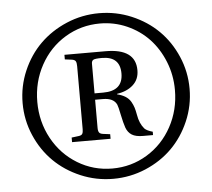

<svg xmlns="http://www.w3.org/2000/svg" viewBox="-52 -763 921 834"><g transform="rotate(-5 409.0 -346.0)"><path d="M73.7 -205.6Q44.9 -272.5 44.9 -346.2Q44.9 -419.9 73.7 -486.8Q102.5 -553.7 151.4 -601.8Q200.2 -649.9 267.6 -678.5Q335 -707 409.2 -707Q483.4 -707 550.8 -678.5Q618.2 -649.9 666.7 -601.8Q715.3 -553.7 744.1 -486.8Q772.9 -419.9 772.9 -346.2Q772.9 -272.5 744.1 -205.6Q715.3 -138.7 666.7 -90.3Q618.2 -42 550.8 -13.4Q483.4 15.1 409.2 15.1Q335 15.1 267.6 -13.4Q200.2 -42 151.4 -90.3Q102.5 -138.7 73.7 -205.6ZM709 -346.2Q709 -411.6 685.5 -470Q662.1 -528.3 622.3 -570.6Q582.5 -612.8 526.9 -637.5Q471.2 -662.1 409.2 -662.1Q326.7 -662.1 257.6 -620.4Q188.5 -578.6 148.7 -505.9Q108.9 -433.1 108.9 -346.2Q108.9 -259.3 148.7 -186.5Q188.5 -113.8 257.6 -71.8Q326.7 -29.8 409.2 -29.8Q491.7 -29.8 560.8 -71.8Q629.9 -113.8 669.4 -186.5Q709 -259.3 709 -346.2ZM244.1 -159.2V-179.2L274.9 -183.1Q287.1 -184.6 291 -190.9Q294.9 -197.3 294.9 -210.9V-485.8Q294.9 -501 291 -507.6Q287.1 -514.2 274.9 -516.1L244.1 -520V-540H423.8Q554.2 -540 554.2 -445.8Q554.2 -406.2 527.8 -382.1Q501.5 -357.9 457 -351.1V-349.1Q478.5 -343.8 493.2 -334.5Q507.8 -325.2 515.9 -311.3Q523.9 -297.4 527.8 -284.9Q531.7 -272.5 535.2 -252.9Q541.5 -214.4 562 -190.9Q572.3 -180.7 597.2 -173.8V-159.2H553.2Q522 -159.2 504.9 -169.9Q487.8 -180.7 480 -202.1Q472.7 -223.1 465.3 -259.3Q458 -295.4 454.1 -304.2Q440.4 -334 394 -334H359.9V-210.9Q359.9 -197.3 364.5 -190.9Q369.1 -184.6 381.8 -183.1L412.1 -179.2V-159.2ZM359.9 -361.8H397.9Q483.9 -361.8 483.9 -438Q483.9 -512.2 404.8 -512.2Q375.5 -512.2 367.7 -507.8Q359.9 -503.4 359.9 -491.2Z"/></g></svg>

Font: Heuristica
Style: Regular
Weight: 400
Version: Version 1.0.2